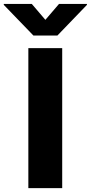

<svg xmlns="http://www.w3.org/2000/svg" viewBox="-92 -977 472 997"><path d="M55.2 -727.1H231V0H55.2ZM-72.3 -956.5H73.2L143.6 -874L214.4 -956.5H359.4V-951.7L206.1 -792.5H81.5L-72.3 -951.7Z"/></svg>

Font: My Font
Style: Regular
Weight: 500
Designer: Rasmus Andersson
Foundry: rsms
Version: Version 0.001